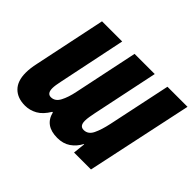

<svg xmlns="http://www.w3.org/2000/svg" viewBox="-150 -961 1218 1218"><g transform="rotate(45 459.0 -352.0)"><path d="M334 -85H339Q362 10 473 10Q525 10 561.5 -15Q598 -40 620 -82H623L614 0H766L918 -714H738L649 -292Q635 -226 615 -185Q595 -144 556 -144Q520 -144 520 -191Q520 -208 523.5 -228.5Q527 -249 531 -269L624 -714H443L353 -284Q341 -224 320 -184Q299 -144 262 -144Q228 -144 228 -192Q228 -204 230.5 -221Q233 -238 237 -256L332 -714H151L50 -231Q39 -182 39 -141Q39 -67 77.5 -28.5Q116 10 183 10Q226 10 264.5 -11.5Q303 -33 334 -85Z"/></g></svg>

Font: Noto Sans Display SemiCondensed Black
Style: Italic
Weight: 900
Width: 4
Designer: Monotype Design team
Foundry: Monotype Imaging Inc.
Version: 1.000